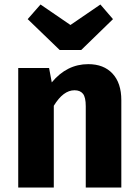

<svg xmlns="http://www.w3.org/2000/svg" viewBox="-20 -833 613 853"><path d="M341 -611H245L103 -748L160 -813L293 -722L426 -813L482 -748ZM372 -548Q441 -548 480 -506Q519 -464 519 -388V0H361V-361Q361 -401 348.5 -416.5Q336 -432 311 -432Q261 -432 219 -363V0H61V-531H198L210 -467Q277 -548 372 -548Z"/></svg>

Font: Fira Sans
Style: Bold
Weight: 700
Designer: bBox Type GmbH & Carrois Corporate GbR & Edenspiekermann AG
Foundry: bBox Type GmbH & Carrois Corporate GbR & Edenspiekermann AG
Version: Version 4.301;PS 004.301;hotconv 1.0.88;makeotf.lib2.5.64775